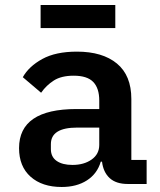

<svg xmlns="http://www.w3.org/2000/svg" viewBox="-20 -734 640 766"><path d="M490 0Q443 0 417.5 -23.5Q392 -47 387 -89H382Q368 -41 327 -14.5Q286 12 226 12Q148 12 102 -29Q56 -70 56 -143Q56 -299 285 -299H376V-333Q376 -382 352 -407Q328 -432 274 -432Q225 -432 195 -413Q165 -394 144 -364L71 -426Q95 -469 148.5 -498.5Q202 -528 287 -528Q389 -528 446.5 -480.5Q504 -433 504 -339V-96H565V0ZM269 -76Q315 -76 345.5 -97.5Q376 -119 376 -156V-225H288Q183 -225 183 -159V-139Q183 -108 206 -92Q229 -76 269 -76ZM142 -714H440V-622H142Z"/></svg>

Font: IBM Plex Mono SmBld
Style: Regular
Weight: 600
Monospace: yes
Designer: Mike Abbink, Paul van der Laan, Pieter van Rosmalen
Foundry: Bold Monday
Version: Version 2.3